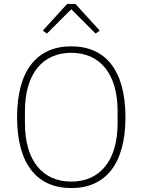

<svg xmlns="http://www.w3.org/2000/svg" viewBox="-20 -946 726 978"><path d="M322 -926 198 -790 219 -775 343 -899 467 -775 488 -790 364 -926ZM343 12C517 12 619 -110 619 -349C619 -588 517 -710 343 -710C169 -710 67 -588 67 -349C67 -110 169 12 343 12ZM343 -21C198 -21 107 -126 107 -319V-379C107 -572 198 -677 343 -677C488 -677 579 -572 579 -379V-319C579 -126 488 -21 343 -21Z"/></svg>

Font: IBM Plex Thai ExtraLight
Style: Regular
Weight: 200
Designer: Mike Abbink, Paul van der Laan, Pieter van Rosmalen, Ben Mitchell, Mark Frömberg
Foundry: Bold Monday
Version: Version 1.0